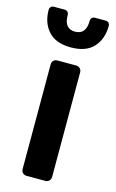

<svg xmlns="http://www.w3.org/2000/svg" viewBox="-120 -789 503 836"><g transform="rotate(15 131.5 -371.0)"><path d="M90 0Q80 0 73 -7Q66 -14 66 -24V-496Q66 -507 73 -513.5Q80 -520 90 -520H175Q185 -520 192 -513Q199 -506 199 -496V-24Q199 -14 192 -7Q185 0 175 0ZM131 -590Q63 -590 29.5 -627.5Q-4 -665 -4 -723Q-4 -731 1 -736.5Q6 -742 15 -742H63Q72 -742 77 -736.5Q82 -731 82 -723Q82 -661 131 -661Q181 -661 181 -723Q181 -731 186 -736.5Q191 -742 200 -742H248Q257 -742 262 -736.5Q267 -731 267 -723Q267 -665 233.5 -627.5Q200 -590 131 -590Z"/></g></svg>

Font: Rubik AZ
Style: Regular
Weight: 500
Designer: Hubert and Fischer
Foundry: Hubert & Fischer
Version: Version 2.000